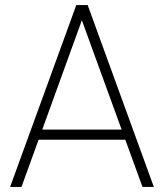

<svg xmlns="http://www.w3.org/2000/svg" viewBox="-20 -740 649 760"><path d="M20 0 282 -720H327L589 0H544L289 -701H319L65 0ZM120 -187V-227H488V-187Z"/></svg>

Font: Manrope ExtraLight
Style: Regular
Weight: 200
Designer: Mikhail Sharanda
Foundry: Mikhail Sharanda
Version: Version 4.505